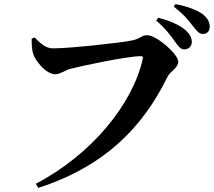

<svg xmlns="http://www.w3.org/2000/svg" viewBox="-20 -860 1040 933"><path d="M830 -658C847 -634 859 -620 875 -620C897 -620 912 -635 912 -656C912 -675 904 -693 883 -712C852 -740 805 -759 749 -774L739 -760C786 -720 811 -685 830 -658ZM916 -735C936 -710 947 -695 966 -695C987 -695 999 -709 999 -730C999 -753 989 -772 964 -792C935 -812 890 -829 833 -840L824 -828C877 -787 898 -758 916 -735ZM238 -625C201 -625 176 -650 148 -678L134 -672C134 -645 134 -627 140 -602C150 -565 204 -499 249 -499C272 -499 297 -519 320 -525C377 -540 598 -587 665 -587C672 -587 676 -584 674 -575C626 -356 427 -110 154 33L166 53C490 -52 673 -241 793 -485C809 -517 846 -528 846 -561C846 -597 741 -689 695 -689C667 -689 665 -673 624 -664C570 -652 318 -625 238 -625Z"/></svg>

Font: Noto Serif CJK KR
Style: Bold
Weight: 700
Designer: Ryoko NISHIZUKA 西塚涼子 (kana & ideographs); Frank Grießhammer (Latin, Greek & Cyrillic); Wenlong ZHANG 张文龙 (bopomofo); San
Foundry: Adobe
Version: Version 2.001;hotconv 1.1.0;makeotfexe 2.6.0